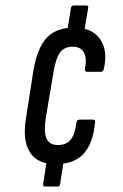

<svg xmlns="http://www.w3.org/2000/svg" viewBox="-20 -645 452 703"><path d="M226 -530 240 -617Q242 -625 250 -625H295Q305 -625 303 -617L289 -533ZM145 38Q137 38 138 29L151 -57L213 -55L200 29Q199 38 191 38ZM184 -44Q117 -44 89.5 -87.5Q62 -131 75 -211L102 -385Q116 -469 151 -506.5Q186 -544 251 -544Q317 -544 346.5 -501.5Q376 -459 360 -392Q357 -382 350 -382H300Q290 -382 291 -392Q299 -431 287.5 -452.5Q276 -474 246 -474Q216 -474 200 -453Q184 -432 175 -376L147 -209Q140 -161 150.5 -137.5Q161 -114 192 -114Q224 -114 239.5 -134.5Q255 -155 260 -197Q262 -207 270 -207H320Q330 -207 328 -197Q321 -120 286 -82Q251 -44 184 -44Z"/></svg>

Font: Sofia Sans Extra Condensed Medium
Style: Italic
Weight: 500
Italic angle: -9°
Version: Version 4.100